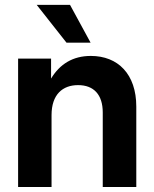

<svg xmlns="http://www.w3.org/2000/svg" viewBox="-20 -751 620 771"><path d="M187 -288.6C187 -372.1 231.9 -409.2 293.5 -409.2C356.4 -409.2 392.6 -371.1 392.6 -299.3V0H527.3V-322.8C527.3 -453.6 453.6 -526.4 344.7 -526.4C272.5 -526.4 220.2 -493.7 185.1 -435.5V-515.6H52.7V0H187ZM247.1 -579.6H343.8L261.2 -731.4H127.4Z"/></svg>

Font: Raveo Display Display SemiBold
Style: Regular
Weight: 600
Designer: Jakub Foglar, Rasmus Andersson (Inter)
Foundry: Jakubfoglar.com
Version: Version 1.100;Glyphs 3.2.3 (3260)